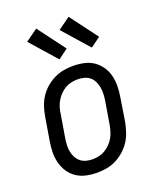

<svg xmlns="http://www.w3.org/2000/svg" viewBox="-142 -851 785 947"><g transform="rotate(-20 250.0 -377.5)"><path d="M204 8Q175 8 147 2Q119 -4 96.5 -19Q74 -34 59 -56.5Q44 -79 37 -106Q30 -133 30.5 -161.5Q31 -190 36 -219L56 -339Q60 -364 68 -389Q76 -414 90.5 -436.5Q105 -459 125.5 -477Q146 -495 170 -507Q194 -519 219.5 -523.5Q245 -528 270 -528Q299 -528 327 -522Q355 -516 377 -501Q399 -486 414.5 -463.5Q430 -441 436.5 -414Q443 -387 442.5 -358.5Q442 -330 437 -301L418 -181Q413 -156 405 -131Q397 -106 382.5 -83.5Q368 -61 347.5 -43Q327 -25 303.5 -13Q280 -1 254.5 3.5Q229 8 204 8ZM205 -62Q221 -62 238 -65.5Q255 -69 270 -78Q285 -87 298 -100Q311 -113 319.5 -128Q328 -143 333 -159.5Q338 -176 341 -192L361 -312Q364 -330 364.5 -347.5Q365 -365 362 -381.5Q359 -398 352 -413Q345 -428 332.5 -438.5Q320 -449 303 -453.5Q286 -458 269 -458Q252 -458 235.5 -454.5Q219 -451 203.5 -442Q188 -433 175.5 -420Q163 -407 154 -392Q145 -377 140 -360.5Q135 -344 133 -328L113 -208Q110 -190 109 -172.5Q108 -155 111 -138.5Q114 -122 121.5 -107Q129 -92 141.5 -81.5Q154 -71 170.5 -66.5Q187 -62 205 -62ZM389 -581 269 -717 333 -763 441 -619ZM219 -581 99 -717 163 -763 271 -619Z"/></g></svg>

Font: Iosevka SS04
Style: Italic
Weight: 400
Italic angle: -9°
Monospace: yes
Designer: Belleve Invis
Foundry: Belleve Invis
Version: Version 19.0.0; ttfautohint (v1.8.4)